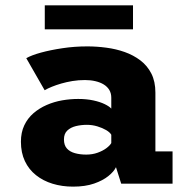

<svg xmlns="http://www.w3.org/2000/svg" viewBox="-20 -685 690 716"><path d="M252.5 11Q211.5 11 176.2 0.2Q141 -10.5 114.2 -31.8Q87.5 -53 72.8 -84.2Q58 -115.5 58 -156.5Q58 -191 70.5 -217.5Q83 -244 104.8 -262.8Q126.5 -281.5 154 -293.5Q181.5 -305.5 211.8 -310.8Q242 -316 271.5 -316Q303 -316 328.2 -310.5Q353.5 -305 370.8 -296.5Q388 -288 395 -280V-320.5Q395 -337 387.8 -349.2Q380.5 -361.5 367.2 -369.8Q354 -378 336 -382.2Q318 -386.5 297 -386.5Q272.5 -386.5 250 -382.8Q227.5 -379 208.5 -373.5Q189.5 -368 173.5 -361.5Q157.5 -355 146.5 -348.5L78 -468Q97 -479 132.5 -488.8Q168 -498.5 212.8 -505.2Q257.5 -512 305.5 -512Q340.5 -512 376.5 -507.2Q412.5 -502.5 445 -491Q477.5 -479.5 503.5 -459.8Q529.5 -440 544.5 -410.5Q559.5 -381 559.5 -339.5V-120.5H623.5V0H432L412.5 -61.5Q405 -45.5 384.5 -28.8Q364 -12 331 -0.5Q298 11 252.5 11ZM301.5 -108.5Q324.5 -108.5 344 -115.5Q363.5 -122.5 376.8 -132.5Q390 -142.5 395 -151.5V-182.5Q390 -191.5 376 -199.8Q362 -208 343 -213.8Q324 -219.5 304 -219.5Q283 -219.5 263.2 -214.8Q243.5 -210 231 -198.2Q218.5 -186.5 218.5 -165Q218.5 -143.5 229.5 -131.2Q240.5 -119 259.5 -113.8Q278.5 -108.5 301.5 -108.5ZM147 -575.5V-665H476V-575.5Z"/></svg>

Font: Trispace Thin
Style: Bold
Weight: 700
Version: Version 1.210